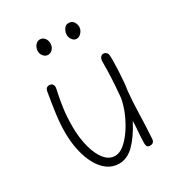

<svg xmlns="http://www.w3.org/2000/svg" viewBox="-186 -898 952 1028"><g transform="rotate(-30 290.5 -383.5)"><path d="M251 11Q211 11 179.5 -12Q148 -35 126.5 -75Q105 -115 93.5 -167Q82 -219 82 -278Q82 -332 90 -392Q98 -452 110 -520Q112 -530 118.5 -535.5Q125 -541 133 -541Q146 -541 153 -534Q160 -527 160 -514Q159 -504 152.5 -475Q146 -446 139 -397Q132 -348 132 -279Q133 -214 147.5 -158.5Q162 -103 189 -69.5Q216 -36 253 -36Q281 -36 309.5 -59.5Q338 -83 364 -121.5Q390 -160 408.5 -204Q427 -248 434 -289Q440 -352 442.5 -403Q445 -454 445 -507Q445 -523 452 -532.5Q459 -542 470 -542Q477 -542 483 -538.5Q489 -535 492.5 -529Q496 -523 496 -513Q497 -499 496.5 -473Q496 -447 494.5 -416.5Q493 -386 490.5 -356.5Q488 -327 484 -305Q478 -246 476 -170Q474 -94 469 -15Q468 -3 461.5 3.5Q455 10 443 10Q429 10 424.5 3Q420 -4 420 -18Q420 -35 421.5 -58Q423 -81 425 -105.5Q427 -130 427 -151Q406 -111 385 -81Q364 -51 343 -30.5Q322 -10 299 0.5Q276 11 251 11ZM212 -684Q196 -684 184.5 -697.5Q173 -711 173 -729Q173 -740 178 -751.5Q183 -763 192.5 -770.5Q202 -778 213 -778Q231 -778 242 -764.5Q253 -751 253 -731Q253 -718 247.5 -707.5Q242 -697 233 -690.5Q224 -684 212 -684ZM387 -682Q372 -682 361.5 -696Q351 -710 351 -727Q351 -737 355.5 -749Q360 -761 368.5 -769Q377 -777 389 -777Q407 -777 415.5 -769Q424 -761 427.5 -750.5Q431 -740 431 -731Q431 -719 425 -708Q419 -697 409 -689.5Q399 -682 387 -682Z"/></g></svg>

Font: Playpen Sans ExtraLight
Style: Regular
Weight: 250
Designer: Laura Meseguer, Veronika Burian, José Scaglione
Foundry: TypeTogether
Version: Version 1.001